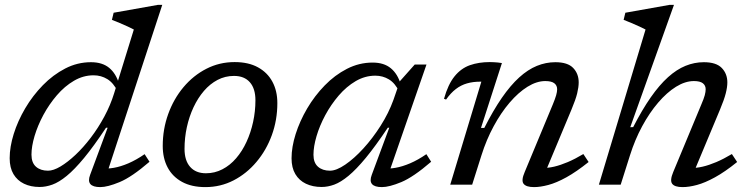

<svg xmlns="http://www.w3.org/2000/svg" viewBox="-20 -754 3056 784"><path d="M460.5 -380.5Q443.5 -415.5 418.2 -431Q393 -446.5 362 -446.5Q320 -446.5 282 -424.2Q244 -402 212.2 -365Q180.5 -328 157.2 -284.8Q134 -241.5 121.2 -198.8Q108.5 -156 108.5 -122.5Q108.5 -89.5 127 -73.2Q145.5 -57 176 -57Q198 -57 227 -74.2Q256 -91.5 288 -121.5Q320 -151.5 350.5 -191.5Q381 -231.5 406 -278Q431 -324.5 446 -373L526.5 -633.5Q517.5 -638.5 502 -645.5Q486.5 -652.5 469 -660Q451.5 -667.5 437 -673L444 -702L624 -734H642.5L414 -37.5L395.5 -66.5Q417.5 -64 445 -68.8Q472.5 -73.5 504.5 -87.2Q536.5 -101 570.5 -124.5L590.5 -93.5Q518 -31 468.5 -10.5Q419 10 389.5 10Q359.5 10 349 -2.5Q338.5 -15 348 -40L419.5 -232.5H413Q363 -157 323.5 -109.2Q284 -61.5 252.5 -35.8Q221 -10 194 -0.2Q167 9.5 142 9.5Q105.5 9.5 78 -3.8Q50.5 -17 35 -43Q19.5 -69 19.5 -108Q19.5 -154 36 -207Q52.5 -260 83 -311.8Q113.5 -363.5 155 -406Q196.5 -448.5 246.2 -474.2Q296 -500 351.5 -500Q398 -500 426 -476.8Q454 -453.5 466.5 -410.5Z M938 -500.5Q994.5 -500.5 1033.2 -479.2Q1072 -458 1092.2 -420.5Q1112.5 -383 1112.5 -333Q1112.5 -264 1090 -202.2Q1067.5 -140.5 1027.2 -92.8Q987 -45 933.8 -17.5Q880.5 10 818.5 10Q762.5 10 723.5 -11.2Q684.5 -32.5 664.5 -70.2Q644.5 -108 644.5 -158Q644.5 -226.5 666.8 -288.2Q689 -350 729.2 -398Q769.5 -446 822.8 -473.2Q876 -500.5 938 -500.5ZM821 -46.5Q857 -46.5 888.2 -62.8Q919.5 -79 944.2 -107.8Q969 -136.5 986.5 -174.5Q1004 -212.5 1013.5 -256Q1023 -299.5 1023 -344.5Q1023 -392.5 1000.2 -418.2Q977.5 -444 935.5 -444Q899.5 -444 868.5 -427.8Q837.5 -411.5 812.8 -382.8Q788 -354 770.2 -316Q752.5 -278 743 -234.8Q733.5 -191.5 733.5 -146Q733.5 -98.5 756.5 -72.5Q779.5 -46.5 821 -46.5Z M1498 -40 1569.5 -232.5H1563.5Q1513 -157 1473.8 -109.5Q1434.5 -62 1403 -36Q1371.5 -10 1345 -0.2Q1318.5 9.5 1293.5 9.5Q1257 9.5 1229.2 -3.8Q1201.5 -17 1186 -43Q1170.5 -69 1170.5 -107.5Q1170.5 -153.5 1187.2 -206.5Q1204 -259.5 1234.2 -311Q1264.5 -362.5 1305.8 -405Q1347 -447.5 1396.8 -473Q1446.5 -498.5 1501.5 -498.5Q1548 -498.5 1576 -475.2Q1604 -452 1616.5 -409L1610.5 -379Q1593.5 -414.5 1568.2 -429.8Q1543 -445 1512.5 -445Q1470.5 -445 1432.5 -422.8Q1394.5 -400.5 1363 -363.8Q1331.5 -327 1308.2 -283.8Q1285 -240.5 1272.5 -198Q1260 -155.5 1260 -122Q1260 -89.5 1278.5 -73.2Q1297 -57 1327.5 -57Q1353.5 -57 1389.8 -81.8Q1426 -106.5 1463.8 -147.8Q1501.5 -189 1534.2 -240.5Q1567 -292 1586.5 -346L1613 -422.5L1673.5 -490.5H1721.5L1564.5 -37.5L1545.5 -66.5Q1567.5 -64 1595 -68.8Q1622.5 -73.5 1654.8 -87.2Q1687 -101 1721 -124.5L1740.5 -93.5Q1668 -31 1618.8 -10.5Q1569.5 10 1539.5 10Q1509.5 10 1499 -2.5Q1488.5 -15 1498 -40Z M1801.5 -347.5 1793 -350.5Q1809.5 -409.5 1836 -442.2Q1862.5 -475 1898.8 -487.8Q1935 -500.5 1980 -500.5Q1988 -500.5 1996.2 -500Q2004.5 -499.5 2012.8 -498.8Q2021 -498 2029.5 -496.5L1944 -231.5H1957.5Q1994 -303.5 2029.2 -354.5Q2064.5 -405.5 2100 -437.8Q2135.5 -470 2172.2 -485Q2209 -500 2247.5 -500Q2298 -500 2320.5 -476.5Q2343 -453 2343 -417.5Q2343 -398.5 2336.8 -372.8Q2330.5 -347 2313.5 -306.5L2202.5 -41L2195 -68.5Q2217 -67.5 2242.8 -73.5Q2268.5 -79.5 2298.5 -92.2Q2328.5 -105 2362 -125L2383.5 -92.5Q2333.5 -52.5 2292.8 -30Q2252 -7.5 2219.2 1.2Q2186.5 10 2160.5 10Q2128.5 10 2118 -3.5Q2107.5 -17 2122.5 -51.5L2237.5 -328Q2247 -351 2251 -365.2Q2255 -379.5 2255 -389.5Q2255 -405 2243.5 -414Q2232 -423 2206.5 -423Q2171.5 -423 2134 -399.8Q2096.5 -376.5 2061 -335Q2025.5 -293.5 1995.8 -238.5Q1966 -183.5 1946 -120L1908 0H1818.5L1945.5 -420.5Q1944.5 -420.5 1943 -420.5Q1941.5 -420.5 1940 -420.5Q1911.5 -420.5 1887 -413.5Q1862.5 -406.5 1841.5 -390.5Q1820.5 -374.5 1801.5 -347.5Z M2552.5 -120 2514.5 0H2425.5L2616 -633.5Q2607 -638.5 2591.5 -645.5Q2576 -652.5 2558.5 -660Q2541 -667.5 2526.5 -673L2533.5 -702L2713.5 -734H2732L2553.5 -234.5L2565.5 -235Q2602 -306 2637.2 -356.5Q2672.5 -407 2707.8 -438.8Q2743 -470.5 2779.2 -485.2Q2815.5 -500 2854 -500Q2904.5 -500 2927.2 -476.5Q2950 -453 2950 -417.5Q2950 -398.5 2943.5 -372.8Q2937 -347 2920 -306.5L2809 -41L2801.5 -68.5Q2823.5 -67.5 2849.2 -73.5Q2875 -79.5 2905 -92.2Q2935 -105 2968.5 -125L2990 -92.5Q2940.5 -52.5 2899.5 -30Q2858.5 -7.5 2826 1.2Q2793.5 10 2767 10Q2735 10 2724.8 -3.5Q2714.5 -17 2729 -51.5L2844 -328Q2854 -351 2857.8 -365.2Q2861.5 -379.5 2861.5 -389.5Q2861.5 -405 2850 -414Q2838.5 -423 2813.5 -423Q2778 -423 2740.5 -399.8Q2703 -376.5 2667.5 -335Q2632 -293.5 2602.2 -238.5Q2572.5 -183.5 2552.5 -120Z"/></svg>

Font: Newsreader 9pt
Style: Italic
Weight: 400
Italic angle: -17°
Designer: Hugues Gentile
Foundry: Production Type
Version: Version 1.003